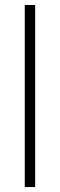

<svg xmlns="http://www.w3.org/2000/svg" viewBox="-20 -756 242 776"><path d="M122.1 -735.8V0H80.1V-735.8Z"/></svg>

Font: Inter 18pt ExtraLight
Style: Regular
Weight: 250
Designer: Rasmus Andersson
Foundry: rsms
Version: Version 4.001;git-66647c0bb